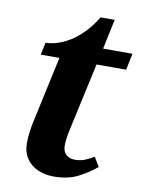

<svg xmlns="http://www.w3.org/2000/svg" viewBox="-78 -714 582 779"><g transform="rotate(10 213.0 -324.5)"><path d="M197 10Q161 10 131.5 -3Q102 -16 84.5 -42Q67 -68 67 -107Q67 -125 70 -148.5Q73 -172 77 -191L137 -468H60L71 -519Q92 -519 117.5 -526.5Q143 -534 170 -550.5Q197 -567 223 -593.5Q249 -620 273 -659H331L305 -536H426L412 -468H290L230 -194Q225 -172 222.5 -154Q220 -136 220 -122Q220 -97 234 -84.5Q248 -72 270 -72Q293 -72 312.5 -80Q332 -88 348 -98L371 -60Q338 -32 296.5 -11Q255 10 197 10Z"/></g></svg>

Font: Noto Serif
Style: Italic
Weight: 400
Italic angle: -12°
Designer: Monotype Design Team
Foundry: Monotype Imaging Inc.
Version: Version 2.013